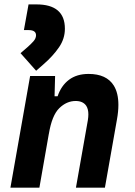

<svg xmlns="http://www.w3.org/2000/svg" viewBox="-20 -870 626 890"><path d="M28.3 0 119.6 -517.6H235.4L232.9 -423.8H247.1Q263.7 -473.1 299.8 -500.2Q335.9 -527.3 390.6 -527.3Q473.6 -527.3 507.3 -473.6Q528.8 -439 528.8 -383.8Q528.8 -353 522 -315.4L466.3 0H332L387.2 -312.5Q389.6 -327.6 389.6 -339.8Q389.6 -364.3 379.9 -379.4Q364.7 -401.9 330.6 -401.9Q289.1 -401.9 254.9 -368.7Q220.7 -335.4 206.5 -249.5V-250.5L162.6 0ZM147.5 -542 75.2 -623.5 106.9 -650.9Q123 -665 135 -678.5Q147 -691.9 147 -706.5Q147 -730.5 112.8 -730.5H90.8L112.3 -849.6H148.9Q280.8 -849.6 280.8 -736.8Q280.8 -690.4 253.4 -650.6Q226.1 -610.8 182.6 -572.8Z"/></svg>

Font: CaskaydiaCove NFP
Style: Bold Italic
Weight: 700
Italic angle: -10°
Designer: Aaron Bell
Foundry: Saja Typeworks
Version: Version 2111.001; VTT 6.35;Nerd Fonts 3.1.1